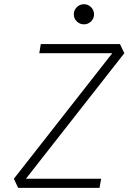

<svg xmlns="http://www.w3.org/2000/svg" viewBox="-20 -906 626 926"><path d="M67.4 0 46.9 -43.9 521.5 -649.4H169.4L176.8 -693.4H558.6L579.6 -649.4L105 -43.9H467.8L460 0ZM384.8 -788.6Q364.7 -788.6 350.3 -802.7Q335.9 -816.9 335.9 -836.9Q335.9 -856.9 350.3 -871.3Q364.7 -885.7 384.8 -885.7Q404.8 -885.7 419.2 -871.3Q433.6 -856.9 433.6 -836.9Q433.6 -816.9 419.2 -802.7Q404.8 -788.6 384.8 -788.6Z"/></svg>

Font: Cascadia Mono NF ExtraLight
Style: Italic
Weight: 200
Italic angle: -10°
Monospace: yes
Designer: Aaron Bell
Foundry: Saja Typeworks
Version: Version 2404.023; ttfautohint (v1.8.4)